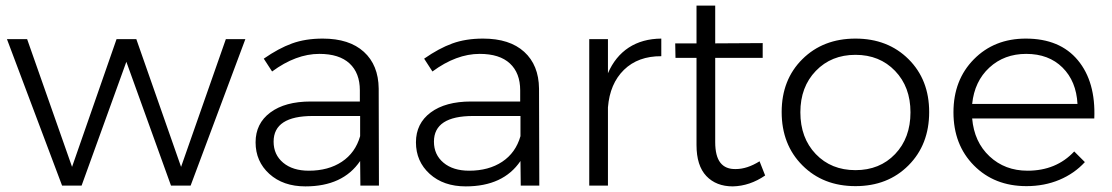

<svg xmlns="http://www.w3.org/2000/svg" viewBox="-20 -664 3978 687"><path d="M4.9 -523.9H77.1L237.8 -66.9L397 -523.9H467.8L627.9 -66.9L788.1 -523.9H857.9L662.1 0H591.8L432.1 -442.9L272 0H202.1Z M1335.9 0H1269.5L1268.6 -87.9Q1207 2.9 1072.8 2.9Q993.2 2.9 943.8 -41.7Q894.5 -86.4 894.5 -154.8Q894.5 -222.2 947.3 -261.5Q1000 -300.8 1091.8 -300.8H1267.6V-340.8Q1267.6 -402.8 1230.7 -437Q1193.8 -471.2 1122.6 -471.2Q1039.1 -471.2 953.6 -408.2L923.8 -454.1Q977.1 -491.2 1024.9 -508.5Q1072.8 -525.9 1134.8 -525.9Q1230 -525.9 1282 -478.5Q1334 -431.2 1335 -347.2ZM1085 -53.2Q1154.8 -53.2 1203.1 -85.2Q1251.5 -117.2 1268.6 -176.8V-249H1099.6Q959 -249 959 -157.2Q959 -110.4 993.2 -81.8Q1027.3 -53.2 1085 -53.2Z M1909.7 0H1843.3L1842.3 -87.9Q1780.8 2.9 1646.5 2.9Q1566.9 2.9 1517.6 -41.7Q1468.3 -86.4 1468.3 -154.8Q1468.3 -222.2 1521 -261.5Q1573.7 -300.8 1665.5 -300.8H1841.3V-340.8Q1841.3 -402.8 1804.4 -437Q1767.6 -471.2 1696.3 -471.2Q1612.8 -471.2 1527.3 -408.2L1497.6 -454.1Q1550.8 -491.2 1598.6 -508.5Q1646.5 -525.9 1708.5 -525.9Q1803.7 -525.9 1855.7 -478.5Q1907.7 -431.2 1908.7 -347.2ZM1658.7 -53.2Q1728.5 -53.2 1776.9 -85.2Q1825.2 -117.2 1842.3 -176.8V-249H1673.3Q1532.7 -249 1532.7 -157.2Q1532.7 -110.4 1566.9 -81.8Q1601.1 -53.2 1658.7 -53.2Z M2155.3 -401.9Q2181.2 -461.9 2229.7 -493.7Q2278.3 -525.4 2346.2 -525.9V-462.9Q2263.2 -463.4 2212.6 -414.1Q2162.1 -364.7 2155.3 -279.8V0H2088.4V-523.9H2155.3Z M2697.8 -86.9 2717.8 -36.1Q2663.1 1.5 2602.1 2.9Q2542.5 2.9 2507.3 -34.2Q2472.2 -71.3 2472.2 -145V-457H2397L2396 -508.8H2472.2V-644H2539.1V-508.8L2709 -509.8V-457H2539.1V-155.8Q2539.1 -105.5 2557.6 -81.8Q2576.2 -58.1 2612.8 -59.1Q2653.3 -59.1 2697.8 -86.9Z M3304.7 -263.2Q3304.7 -146.5 3230.7 -72.3Q3156.7 2 3041 2Q2925.3 2 2851.1 -72.3Q2776.9 -146.5 2776.9 -263.2Q2776.9 -378.9 2851.1 -452.4Q2925.3 -525.9 3041 -525.9Q3156.7 -525.9 3230.7 -452.4Q3304.7 -378.9 3304.7 -263.2ZM2843.8 -262.2Q2843.8 -170.4 2898.9 -112.8Q2954.1 -55.2 3041 -55.2Q3127.9 -55.2 3182.9 -112.8Q3237.8 -170.4 3237.8 -262.2Q3237.8 -353 3182.6 -410.4Q3127.4 -467.8 3041 -467.8Q2954.6 -467.8 2899.2 -410.4Q2843.8 -353 2843.8 -262.2Z M3650.4 -525.9Q3772.5 -525.9 3836.7 -448.5Q3900.9 -371.1 3895.5 -240.2H3458.5Q3465.8 -155.8 3520.8 -104.5Q3575.7 -53.2 3656.7 -53.2Q3759.3 -53.2 3823.7 -122.1L3861.8 -84Q3824.2 -43 3770.5 -20.5Q3716.8 2 3652.8 2Q3538.1 2 3464.8 -72Q3391.6 -146 3391.6 -262.2Q3391.6 -377.9 3464.6 -451.9Q3537.6 -525.9 3650.4 -525.9ZM3458.5 -292H3835.4Q3831.1 -373.5 3781.7 -422.4Q3732.4 -471.2 3651.9 -471.2Q3573.2 -471.2 3520 -422.1Q3466.8 -373 3458.5 -292Z"/></svg>

Font: Montserrat arm Light
Style: Regular
Weight: 300
Designer: Julieta Ulanovsky
Foundry: Julieta Ulanovsky
Version: Version 6.000;PS 006.000;hotconv 1.0.88;makeotf.lib2.5.64775